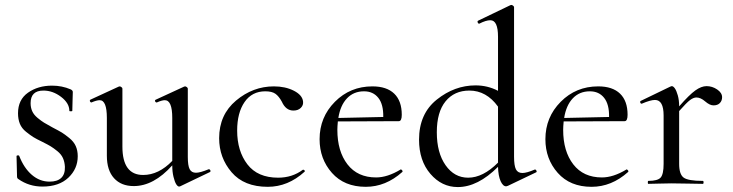

<svg xmlns="http://www.w3.org/2000/svg" viewBox="-20 -745 2971 778"><path d="M104 -327Q104 -309 110.5 -294.5Q117 -280 132 -267.5Q147 -255 158.5 -248Q170 -241 192 -229Q219 -215 230.5 -208Q242 -201 260.5 -186Q279 -171 287 -153Q295 -135 295 -112Q295 -61 257 -25Q219 11 152 11Q98 11 55 -19Q49 -22 49 -30L47 -112Q47 -115 52 -115.5Q57 -116 58 -113Q77 -64 109 -36.5Q141 -9 181 -9Q212 -9 228 -24Q244 -39 243 -69Q242 -89 235 -104.5Q228 -120 212.5 -132.5Q197 -145 185.5 -152Q174 -159 152 -170Q127 -182 115 -189.5Q103 -197 85.5 -211Q68 -225 60.5 -243.5Q53 -262 53 -286Q53 -341 93.5 -369.5Q134 -398 191 -398Q231 -398 266 -383Q275 -379 275 -372Q275 -362 274 -336.5Q273 -311 273 -296Q273 -294 267 -294Q261 -294 261 -296Q261 -327 227.5 -352.5Q194 -378 156 -378Q104 -378 104 -327Z M825 -59Q828 -60 830.5 -57.5Q833 -55 833 -52Q833 -49 831 -48L710 10Q708 11 706 11Q700 11 694 1.5Q688 -8 683 -28.5Q678 -49 678 -75Q603 9 522 9Q471 9 442 -23Q413 -55 413 -114V-267Q413 -339 384 -339Q372 -339 351 -330Q349 -329 346.5 -331.5Q344 -334 344 -337Q344 -340 346 -341L461 -394L465 -395Q468 -395 472 -392Q476 -389 476 -386V-151Q476 -36 560 -36Q623 -36 678 -93V-267Q678 -339 648 -339Q636 -339 616 -330Q613 -329 610.5 -331.5Q608 -334 608 -337Q608 -340 611 -341L726 -394Q728 -395 730 -395Q733 -395 737 -392Q741 -389 741 -386V-109Q741 -74 748.5 -59.5Q756 -45 774 -45Q791 -45 825 -59Z M1065 12Q969 12 918.5 -47Q868 -106 868 -185Q868 -280 936.5 -337.5Q1005 -395 1090 -395Q1136 -395 1170.5 -377.5Q1205 -360 1208 -334Q1210 -319 1199 -308Q1188 -297 1169 -297Q1138 -297 1122 -333Q1110 -355 1096 -365Q1082 -375 1055 -375Q1001 -375 971 -331.5Q941 -288 941 -216Q941 -133 982.5 -79Q1024 -25 1107 -25Q1164 -25 1207 -57Q1209 -58 1211.5 -56.5Q1214 -55 1215 -53Q1216 -51 1214 -49Q1147 12 1065 12Z M1603 -58Q1605 -60 1609 -55.5Q1613 -51 1610 -48Q1543 12 1462 12Q1375 12 1325 -44.5Q1275 -101 1275 -181Q1275 -270 1337 -332.5Q1399 -395 1489 -395Q1547 -395 1577.5 -365.5Q1608 -336 1608 -280Q1608 -254 1596 -254L1349 -253Q1347 -231 1347 -219Q1347 -132 1388 -79Q1429 -26 1504 -26Q1550 -26 1603 -58ZM1455 -375Q1413 -375 1386 -346.5Q1359 -318 1351 -267L1533 -271Q1534 -322 1513 -348.5Q1492 -375 1455 -375Z M2147 -58Q2149 -59 2151.5 -56.5Q2154 -54 2154.5 -51Q2155 -48 2153 -47L2038 8Q2032 10 2031 10Q2018 10 2008.5 -11Q1999 -32 1998 -69Q1916 13 1835 13Q1770 13 1724 -40.5Q1678 -94 1678 -179Q1678 -284 1750 -341.5Q1822 -399 1907 -399Q1956 -399 1998 -377V-596Q1998 -663 1967 -663Q1949 -663 1922 -649Q1920 -648 1917.5 -651Q1915 -654 1915 -657Q1915 -660 1917 -661L2048 -724Q2050 -725 2052 -725Q2055 -725 2059 -722Q2063 -719 2063 -716V-110Q2063 -74 2070.5 -59Q2078 -44 2097 -44Q2114 -44 2147 -58ZM1877 -25Q1937 -25 1998 -86V-313Q1951 -378 1882 -378Q1821 -378 1785.5 -334.5Q1750 -291 1750 -209Q1750 -126 1785.5 -75.5Q1821 -25 1877 -25Z M2518 -58Q2520 -60 2524 -55.5Q2528 -51 2525 -48Q2458 12 2377 12Q2290 12 2240 -44.5Q2190 -101 2190 -181Q2190 -270 2252 -332.5Q2314 -395 2404 -395Q2462 -395 2492.5 -365.5Q2523 -336 2523 -280Q2523 -254 2511 -254L2264 -253Q2262 -231 2262 -219Q2262 -132 2303 -79Q2344 -26 2419 -26Q2465 -26 2518 -58ZM2370 -375Q2328 -375 2301 -346.5Q2274 -318 2266 -267L2448 -271Q2449 -322 2428 -348.5Q2407 -375 2370 -375Z M2843 -396Q2866 -396 2886 -382.5Q2906 -369 2906 -351Q2906 -337 2897 -327.5Q2888 -318 2871 -318Q2856 -318 2837.5 -334Q2819 -350 2802 -350Q2790 -350 2776 -339.5Q2762 -329 2732 -295V-81Q2732 -39 2750 -25.5Q2768 -12 2828 -12Q2831 -12 2831 -6Q2831 0 2828 0Q2813 0 2769.5 -1Q2726 -2 2700 -2Q2681 -2 2649.5 -1Q2618 0 2607 0Q2605 0 2605 -6Q2605 -12 2607 -12Q2645 -12 2657 -25.5Q2669 -39 2669 -81V-277Q2669 -340 2634 -340Q2616 -340 2581 -325Q2578 -324 2576 -326.5Q2574 -329 2574 -332Q2574 -335 2576 -336L2696 -394Q2702 -396 2702 -396Q2708 -396 2714.5 -387Q2721 -378 2726.5 -358.5Q2732 -339 2732 -314Q2773 -361 2797.5 -378.5Q2822 -396 2843 -396Z"/></svg>

Font: Cormorant Garamond Book
Style: Regular
Weight: 500
Designer: Christian Thalmann (Catharsis Fonts)
Version: Version 1.000;PS 002.000;hotconv 1.0.88;makeotf.lib2.5.64775